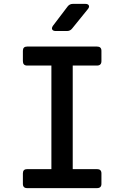

<svg xmlns="http://www.w3.org/2000/svg" viewBox="-20 -970 640 990"><path d="M120 0Q98 0 98 -22V-76Q98 -98 120 -98H245V-632H120Q98 -632 98 -655V-708Q98 -730 120 -730H480Q503 -730 503 -708V-655Q503 -632 480 -632H355V-98H480Q503 -98 503 -76V-22Q503 0 480 0ZM268 -810Q254 -810 249.5 -817.5Q245 -825 253 -837L329 -937Q339 -950 356 -950H420Q434 -950 438 -942Q442 -934 433 -923L352 -823Q342 -810 325 -810Z"/></svg>

Font: Pitagon Sans Mono SemiBold
Style: Regular
Weight: 600
Monospace: yes
Designer: Travis Tran
Foundry: Pitagon
Version: Version 1.001; ttfautohint (v1.8.4.7-5d5b);gftools[0.9.26]